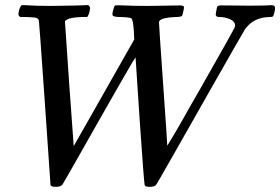

<svg xmlns="http://www.w3.org/2000/svg" viewBox="-20 -703 1087 745"><path d="M839 -682Q857 -682 894.5 -681.5Q932 -681 949 -681Q1015 -681 1034 -683Q1041 -683 1044 -680Q1050 -676 1045 -656Q1042 -643 1039.5 -640Q1037 -637 1028 -637Q965 -637 931 -590Q905 -546 818 -393Q731 -240 659 -113Q587 14 585 15Q579 22 561 22Q546 22 542 17Q539 14 522.5 -229.5Q506 -473 506 -480L494 -462Q472 -425 366 -239Q335 -184 297.5 -118Q260 -52 242 -20.5Q224 11 223 12Q217 22 197 22Q178 22 176 15Q176 12 154 -304.5Q132 -621 131 -622Q129 -631 121 -633.5Q113 -636 82 -637H58Q52 -643 51.5 -645.5Q51 -648 54 -664Q58 -677 64 -683H76Q118 -680 176 -680Q186 -680 208 -680.5Q230 -681 241 -681Q254 -681 272.5 -681.5Q291 -682 301 -682.5Q311 -683 313 -683H323Q329 -677 329.5 -674.5Q330 -672 327 -656Q323 -642 318 -637H297Q268 -636 249 -631Q234 -625 232 -620Q232 -613 248.5 -378Q265 -143 266 -136Q422 -412 501 -550L499 -587Q496 -629 489 -632Q483 -636 447 -637Q419 -637 417 -644Q415 -647 418 -660Q423 -680 427 -682Q430 -683 458 -682Q492 -680 553 -680Q582 -680 621.5 -681Q661 -682 677 -682Q694 -682 694 -675Q694 -671 691 -657.5Q688 -644 687 -643Q685 -637 661 -637Q609 -635 599 -622Q596 -619 597 -615Q597 -603 613 -376.5Q629 -150 629 -138L631 -141Q633 -144 637.5 -151.5Q642 -159 649 -170.5Q656 -182 666.5 -200Q677 -218 690 -241Q703 -264 720.5 -295Q738 -326 759 -362Q888 -589 890 -595Q892 -601 892 -604Q892 -620 872.5 -628.5Q853 -637 831 -637Q817 -637 817 -647Q817 -650 819 -660Q820 -663 820.5 -667Q821 -671 821.5 -673Q822 -675 823 -677Q824 -679 826 -680Q828 -681 831 -681.5Q834 -682 839 -682Z"/></svg>

Font: KaTeX_Math
Style: Italic
Weight: 400
Version: Version 3699957226